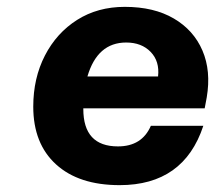

<svg xmlns="http://www.w3.org/2000/svg" viewBox="-20 -531 627 560"><path d="M77 -220Q77 -303 111 -369Q145 -435 205 -473Q265 -511 344 -511Q429 -511 487 -477Q545 -443 570.5 -383.5Q596 -324 583 -247L577 -215H223V-213Q223 -104 324 -104Q394 -104 420 -164H573Q516 9 329 9Q210 9 143.5 -51.5Q77 -112 77 -220ZM348 -407Q264 -407 235 -308H441Q446 -352 419.5 -379.5Q393 -407 348 -407Z"/></svg>

Font: Overused Grotesk
Style: Bold Italic
Weight: 700
Italic angle: -10°
Version: Version 0.003